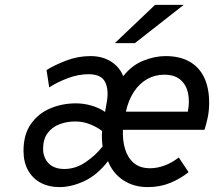

<svg xmlns="http://www.w3.org/2000/svg" viewBox="-20 -752 874 784"><path d="M222 12Q179.5 12 146.5 -5.5Q113.5 -23 94.8 -56.2Q76 -89.5 76 -136Q76 -202.5 106 -245.5Q136 -288.5 184.8 -309.2Q233.5 -330 290 -330Q321 -330 352.2 -321.2Q383.5 -312.5 409 -295L416 -335Q425 -385.5 409.2 -417.2Q393.5 -449 341 -449Q300 -449 256.2 -432.5Q212.5 -416 181 -395L170 -466Q204 -487 251.2 -505Q298.5 -523 350 -523Q383 -523 409.8 -512.5Q436.5 -502 455.2 -483.5Q474 -465 483 -441Q518.5 -485.5 565.2 -504.2Q612 -523 656 -523Q713 -523 752.8 -501Q792.5 -479 813.2 -436.5Q834 -394 834 -332Q834 -297 827.2 -267.8Q820.5 -238.5 815 -222H482Q480 -179 490.8 -143.2Q501.5 -107.5 526.8 -86.2Q552 -65 593 -65Q621 -65 651 -75.8Q681 -86.5 710 -109L750 -49Q718 -23 676 -5.5Q634 12 583 12Q526 12 483.2 -16.2Q440.5 -44.5 421 -94Q377 -37 324.2 -12.5Q271.5 12 222 12ZM243 -62Q289 -62 330.5 -90.5Q372 -119 399 -154Q397 -166 396.2 -184.5Q395.5 -203 397 -217Q379 -231.5 349.5 -243.8Q320 -256 287 -256Q252.5 -256 222.5 -244.5Q192.5 -233 174.2 -208.2Q156 -183.5 156 -144Q156 -109 178.2 -85.5Q200.5 -62 243 -62ZM494 -296H747Q755 -337.5 747.8 -371.8Q740.5 -406 716.5 -426.5Q692.5 -447 651 -447Q612.5 -447 580.8 -429Q549 -411 526.8 -377.2Q504.5 -343.5 494 -296ZM449 -576 613 -732H730L531 -576Z"/></svg>

Font: Overpass
Style: Italic
Weight: 400
Italic angle: -10°
Designer: Delve Withrington, Dave Bailey, Thomas Jockin
Foundry: Delve Fonts LLC
Version: Version 4.000